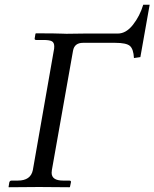

<svg xmlns="http://www.w3.org/2000/svg" viewBox="-20 -786 649 807"><path d="M259 -644 336 -645H475Q510 -645 539 -682Q568 -719 582 -766H609L570 -546L543 -542Q541 -580 526 -593Q511 -606 464 -606H329Q293 -606 287 -573L198 -71Q198 -69 197.5 -65Q197 -61 197 -60Q197 -27 245 -27H271Q280 -27 278 -19L274 0L272 1Q179 0 144 0L17 1L16 0L19 -19Q21 -27 29 -27H55Q109 -27 118 -71L206 -573Q208 -580 208 -591Q208 -607 198 -612.5Q188 -618 162 -618H132Q124 -618 126 -626L129 -644L131 -646Q175 -646 204.5 -645.5Q234 -645 244.5 -644.5Q255 -644 259 -644Z"/></svg>

Font: Linux Libertine O
Style: Italic
Weight: 400
Italic angle: -12°
Designer: Philipp H. Poll
Foundry: Philipp H. Poll
Version: Version 5.1.6